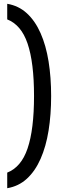

<svg xmlns="http://www.w3.org/2000/svg" viewBox="-20 -770 352 1010"><path d="M18 138Q54 124 81 92.5Q108 61 125 11Q142 -39 150.5 -108Q159 -177 159 -265Q159 -353 150.5 -422Q142 -491 125 -541Q108 -591 81 -622.5Q54 -654 18 -668V-750Q78 -740 121.5 -700Q165 -660 193.5 -595.5Q222 -531 235.5 -447Q249 -363 249 -265Q249 -167 235.5 -83Q222 1 193.5 65.5Q165 130 121.5 170Q78 210 18 220Z"/></svg>

Font: Georama ExtraCondensed Thin Medium
Style: Regular
Weight: 500
Version: Version 1.001